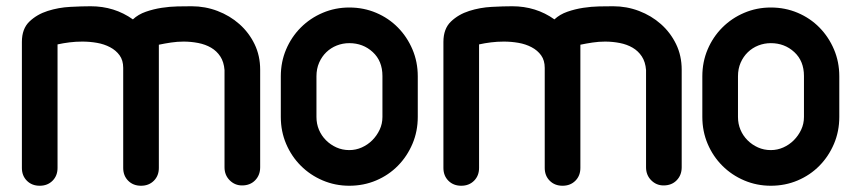

<svg xmlns="http://www.w3.org/2000/svg" viewBox="-20 -584 2736 614"><path d="M164 -47Q164 -22 148 -6Q132 10 107 10Q82 10 66 -6Q50 -22 50 -47V-450Q50 -492 74 -515Q98 -538 132.5 -549Q167 -560 204.5 -562Q242 -564 270 -564Q346 -564 405 -522Q422 -538 446.5 -546.5Q471 -555 497 -559Q523 -563 548 -563.5Q573 -564 593 -564Q636 -564 675.5 -549Q715 -534 745.5 -507Q776 -480 794 -443Q812 -406 812 -361V-49Q812 -24 796 -7.5Q780 9 754 9Q731 9 714.5 -7.5Q698 -24 698 -49V-360Q696 -386 684.5 -403.5Q673 -421 655 -431.5Q637 -442 614 -446.5Q591 -451 567 -451Q547 -451 527 -448Q507 -445 488 -441V-47Q488 -22 472 -6Q456 10 431 10Q406 10 390 -6Q374 -22 374 -47V-367Q374 -391 362.5 -407Q351 -423 332 -433Q313 -443 290 -447Q267 -451 243 -451Q222 -451 202 -448.5Q182 -446 164 -442Z M878 -340Q878 -386 895 -426Q912 -466 942 -496Q972 -526 1012 -543Q1052 -560 1097 -560Q1143 -560 1183 -543Q1223 -526 1252.5 -496Q1282 -466 1299 -426Q1316 -386 1316 -340V-210Q1316 -164 1299 -124Q1282 -84 1252.5 -54Q1223 -24 1183 -7Q1143 10 1097 10Q1052 10 1012 -7Q972 -24 942 -54Q912 -84 895 -124Q878 -164 878 -210ZM992 -210Q992 -188 1000 -169Q1008 -150 1022.5 -135.5Q1037 -121 1056 -112.5Q1075 -104 1097 -104Q1118 -104 1137 -112.5Q1156 -121 1170.5 -135.5Q1185 -150 1194 -169Q1203 -188 1203 -210V-341Q1203 -389 1172 -417.5Q1141 -446 1097 -446Q1076 -446 1057 -438.5Q1038 -431 1023.5 -417Q1009 -403 1000.5 -383.5Q992 -364 992 -340Z M1512 -47Q1512 -22 1496 -6Q1480 10 1455 10Q1430 10 1414 -6Q1398 -22 1398 -47V-450Q1398 -492 1422 -515Q1446 -538 1480.5 -549Q1515 -560 1552.5 -562Q1590 -564 1618 -564Q1694 -564 1753 -522Q1770 -538 1794.5 -546.5Q1819 -555 1845 -559Q1871 -563 1896 -563.5Q1921 -564 1941 -564Q1984 -564 2023.5 -549Q2063 -534 2093.5 -507Q2124 -480 2142 -443Q2160 -406 2160 -361V-49Q2160 -24 2144 -7.5Q2128 9 2102 9Q2079 9 2062.5 -7.5Q2046 -24 2046 -49V-360Q2044 -386 2032.5 -403.5Q2021 -421 2003 -431.5Q1985 -442 1962 -446.5Q1939 -451 1915 -451Q1895 -451 1875 -448Q1855 -445 1836 -441V-47Q1836 -22 1820 -6Q1804 10 1779 10Q1754 10 1738 -6Q1722 -22 1722 -47V-367Q1722 -391 1710.5 -407Q1699 -423 1680 -433Q1661 -443 1638 -447Q1615 -451 1591 -451Q1570 -451 1550 -448.5Q1530 -446 1512 -442Z M2226 -340Q2226 -386 2243 -426Q2260 -466 2290 -496Q2320 -526 2360 -543Q2400 -560 2445 -560Q2491 -560 2531 -543Q2571 -526 2600.5 -496Q2630 -466 2647 -426Q2664 -386 2664 -340V-210Q2664 -164 2647 -124Q2630 -84 2600.5 -54Q2571 -24 2531 -7Q2491 10 2445 10Q2400 10 2360 -7Q2320 -24 2290 -54Q2260 -84 2243 -124Q2226 -164 2226 -210ZM2340 -210Q2340 -188 2348 -169Q2356 -150 2370.5 -135.5Q2385 -121 2404 -112.5Q2423 -104 2445 -104Q2466 -104 2485 -112.5Q2504 -121 2518.5 -135.5Q2533 -150 2542 -169Q2551 -188 2551 -210V-341Q2551 -389 2520 -417.5Q2489 -446 2445 -446Q2424 -446 2405 -438.5Q2386 -431 2371.5 -417Q2357 -403 2348.5 -383.5Q2340 -364 2340 -340Z"/></svg>

Font: VDS
Style: Bold
Weight: 700
Designer: artmaker
Foundry: artmaker
Version: Version 1.000 2009 initial release